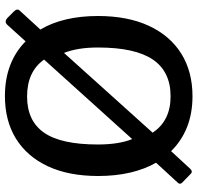

<svg xmlns="http://www.w3.org/2000/svg" viewBox="-31 -761 802 780"><g transform="rotate(90 370.0 -371.0)"><path d="M722 -710Q731 -701 722 -692L641 -604Q667 -559 681 -499.5Q695 -440 695 -369Q695 -249 655.5 -164.5Q616 -80 543.5 -35Q471 10 370 10Q301 10 245 -11.5Q189 -33 148 -74L82 -1Q75 7 68 7Q61 7 53 0L27 -26Q13 -40 23 -50L100 -134Q73 -179 59 -238Q45 -297 45 -368Q45 -489 85 -575Q125 -661 198 -706.5Q271 -752 371 -752Q440 -752 496 -730Q552 -708 594 -665L665 -742Q676 -754 685 -746L722 -710ZM173 -368Q173 -326 178.5 -292Q184 -258 195 -230L519 -590Q471 -663 371 -663Q271 -663 222 -591Q173 -519 173 -368ZM567 -368Q567 -410 561.5 -445Q556 -480 545 -507L222 -149Q271 -80 372 -80Q471 -80 519 -149Q567 -218 567 -368Z"/></g></svg>

Font: Libre Franklin Thin Medium
Style: Regular
Weight: 500
Version: Version 3.000